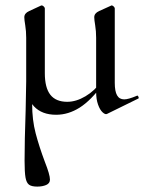

<svg xmlns="http://www.w3.org/2000/svg" viewBox="-20 -416 542 711"><path d="M77 -115V-276Q77 -301 73.5 -322Q70 -343 70 -352Q70 -367 88 -375L131 -395L134 -396Q138 -396 142 -392Q146 -388 146 -385V-145Q146 -91 166.5 -65Q187 -39 229 -39Q262 -39 296.5 -59.5Q331 -80 356 -115L361 -104Q317 -44 275 -17.5Q233 9 188 9Q135 9 106 -22Q77 -53 77 -115ZM71 179Q71 106 75 -8Q77 -94 77 -115L105 -103Q99 -66 99 -31Q99 28 112 77.5Q125 127 146 183Q165 231 165 249Q165 263 151 269Q137 275 118 275Q97 275 87.5 268Q78 261 74.5 241.5Q71 222 71 179ZM336 -75V-276Q336 -301 332.5 -322Q329 -343 329 -352Q329 -367 347 -375L391 -395L393 -396Q397 -396 401 -392Q405 -388 405 -385V-109Q405 -78 413.5 -63Q422 -48 440 -48Q455 -48 486 -61L488 -62Q491 -62 493 -57Q495 -52 492 -51L376 6Q370 9 360 0Q350 -9 343 -29Q336 -49 336 -75Z"/></svg>

Font: Cormorant Garamond Medium
Style: Regular
Weight: 500
Designer: Christian Thalmann (Catharsis Fonts)
Foundry: Catharsis Fonts
Version: Version 4.000